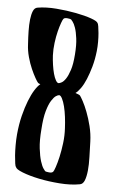

<svg xmlns="http://www.w3.org/2000/svg" viewBox="-52 -751 475 787"><g transform="rotate(5 185.5 -358.0)"><path d="M334 -182.6Q335 -150.4 335.9 -119.6Q336.9 -88.9 334.5 -64Q332 -39.1 325.7 -22.9Q319.3 -6.8 306.6 -4.9Q269.5 2 223.6 -1.5Q177.7 -4.9 137.7 -13.2Q97.7 -21.5 69.3 -32.7Q41 -43.9 40 -52.7Q37.1 -53.7 35.2 -66.9Q33.2 -80.1 31.7 -99.6Q30.3 -119.1 30.3 -142.1Q30.3 -165 32.2 -186.5Q36.1 -228.5 44.9 -263.7Q53.7 -298.8 64.5 -326.2Q75.2 -353.5 86.9 -372.1Q98.6 -390.6 109.4 -399.4Q100.6 -402.3 99.6 -404.3Q95.7 -408.2 87.4 -422.9Q79.1 -437.5 69.8 -458.5Q60.5 -479.5 53.2 -505.9Q45.9 -532.2 44.9 -558.6Q43 -585.9 42.5 -612.3Q42 -638.7 44.4 -660.2Q46.9 -681.6 52.7 -695.3Q58.6 -709 70.3 -710.9Q105.5 -716.8 148.4 -713.4Q191.4 -710 229.5 -702.6Q267.6 -695.3 293.5 -686Q319.3 -676.8 321.3 -668.9Q323.2 -668 325.2 -656.7Q327.1 -645.5 328.6 -628.9Q330.1 -612.3 330.1 -592.8Q330.1 -573.2 328.1 -554.7Q324.2 -519.5 315.9 -490.2Q307.6 -460.9 297.9 -437.5Q288.1 -414.1 276.9 -398.4Q265.6 -382.8 255.9 -376Q271.5 -371.1 275.4 -367.2Q279.3 -362.3 288.6 -345.2Q297.9 -328.1 307.6 -302.7Q317.4 -277.3 325.2 -246.1Q333 -214.8 334 -182.6ZM180.7 -674.8Q177.7 -671.9 172.4 -657.2Q167 -642.6 161.6 -621.1Q156.2 -599.6 152.8 -573.2Q149.4 -546.9 150.4 -521.5Q151.4 -502.9 154.3 -482.9Q157.2 -462.9 161.6 -446.8Q166 -430.7 171.9 -420.4Q177.7 -410.2 183.6 -410.2Q187.5 -410.2 195.8 -414.6Q204.1 -418.9 212.9 -432.1Q221.7 -445.3 229.5 -469.2Q237.3 -493.2 240.2 -533.2Q243.2 -572.3 239.7 -599.1Q236.3 -626 230.5 -642.6Q224.6 -659.2 218.8 -666.5Q212.9 -673.8 211.9 -674.8Q209 -676.8 197.3 -678.2Q185.5 -679.7 180.7 -674.8ZM193.4 -46.9Q196.3 -49.8 202.1 -66.9Q208 -84 213.9 -109.9Q219.7 -135.7 223.6 -167Q227.5 -198.2 225.6 -228.5Q224.6 -251 221.7 -274.4Q218.8 -297.9 213.9 -317.4Q209 -336.9 202.6 -349.1Q196.3 -361.3 190.4 -361.3Q185.5 -361.3 177.2 -356Q168.9 -350.6 159.2 -335.4Q149.4 -320.3 141.1 -291.5Q132.8 -262.7 129.9 -215.8Q126 -168.9 129.9 -136.7Q133.8 -104.5 140.1 -84.5Q146.5 -64.5 152.8 -55.7Q159.2 -46.9 160.2 -45.9Q163.1 -43.9 175.8 -42.5Q188.5 -41 193.4 -46.9Z"/></g></svg>

Font: Jolly Lodger
Style: Regular
Weight: 400
Designer: Stuart Sandler
Foundry: Font Diner, Inc
Version: Version 1.000